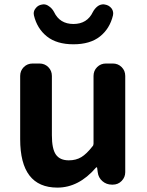

<svg xmlns="http://www.w3.org/2000/svg" viewBox="-20 -853 677 887"><path d="M245.1 13.7Q73.2 13.7 73.2 -210V-502Q73.2 -526.4 89.8 -543Q106.4 -559.6 130.9 -559.6H162.1Q186.5 -559.6 203.1 -543Q219.7 -526.4 219.7 -502V-228.5Q219.7 -165 238.3 -138.7Q256.8 -112.3 297.9 -112.3Q331.1 -112.3 355.5 -127Q379.9 -141.6 407.2 -176.8Q412.1 -181.6 412.1 -189.5V-502Q412.1 -526.4 428.7 -543Q445.3 -559.6 469.7 -559.6H501Q525.4 -559.6 542 -543Q558.6 -526.4 558.6 -502V-57.6Q558.6 -34.2 542 -17.1Q525.4 0 501 0H497.1Q471.7 0 453.1 -16.1Q434.6 -32.2 431.6 -56.6L428.7 -78.1Q427.7 -80.1 425.8 -80.1Q423.8 -80.1 422.9 -78.1Q343.8 13.7 245.1 13.7ZM319.3 -648.4Q242.2 -648.4 196.8 -684.6Q151.4 -720.7 136.7 -782.2Q135.7 -787.1 135.7 -791Q135.7 -803.7 144.5 -814.5Q155.3 -829.1 173.8 -832Q177.7 -833 181.6 -833Q194.3 -833 206.1 -824.2Q220.7 -814.5 229.5 -797.9Q255.9 -742.2 319.3 -742.2Q382.8 -742.2 409.2 -797.9Q418 -814.5 432.6 -825.2Q444.3 -833 458 -833Q460.9 -833 464.8 -832Q483.4 -829.1 495.1 -814.5Q502.9 -803.7 502.9 -791Q502.9 -787.1 502 -782.2Q487.3 -720.7 441.9 -684.6Q396.5 -648.4 319.3 -648.4Z"/></svg>

Font: Gen Jyuu Gothic P Bold
Style: Bold
Weight: 700
Designer: [Source Han Sans]
Ryoko NISHIZUKA  (kana & ideographs); Paul D. Hunt (Latin, Greek & Cyrillic); Wenlong ZHANG  (bopomofo
Version: Version 1.002.20150607